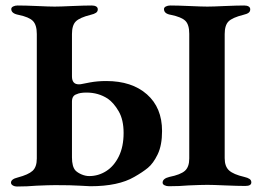

<svg xmlns="http://www.w3.org/2000/svg" viewBox="-20 -674 951 699"><path d="M20 -9Q20 -22 45 -28Q83 -38 98.5 -52Q114 -66 114 -97V-550Q114 -583 100 -597.5Q86 -612 47 -620Q21 -625 21 -641Q21 -647 28 -650.5Q35 -654 44 -654Q71 -654 117 -652Q159 -650 179 -650Q199 -650 241 -652Q289 -654 314 -654Q324 -654 330 -650.5Q336 -647 336 -640Q336 -632 329.5 -627.5Q323 -623 310 -620Q270 -610 256 -596Q242 -582 242 -550V-396Q242 -367 267 -367Q273 -367 277 -368Q281 -369 308 -374Q335 -379 367 -379Q460 -379 515 -330.5Q570 -282 570 -197Q570 -145 554 -112Q538 -79 518.5 -63Q499 -47 469 -30Q411 4 309 4Q301 4 270.5 2Q240 0 181 0Q159 0 113 2Q79 5 43 5Q33 5 26.5 1Q20 -3 20 -9ZM430 -190Q430 -238 412 -269Q394 -300 372 -315Q338 -337 295 -337Q271 -337 259 -331Q242 -326 242 -304V-101Q242 -67 255 -53Q263 -45 277 -39Q291 -33 305 -33Q338 -33 366.5 -51Q395 -69 412.5 -104.5Q430 -140 430 -190ZM572 -9Q572 -24 597 -30Q637 -38 653 -52Q669 -66 669 -97V-551Q669 -584 655 -598Q641 -612 602 -620Q577 -624 577 -641Q577 -647 584 -650.5Q591 -654 600 -654Q625 -654 671 -652Q715 -650 735 -650Q755 -650 797 -652Q845 -654 869 -654Q879 -654 885 -650.5Q891 -647 891 -640Q891 -632 885 -627.5Q879 -623 866 -620Q826 -610 812 -596Q798 -582 798 -550V-98Q798 -68 814 -53.5Q830 -39 869 -30Q882 -27 888.5 -22.5Q895 -18 895 -10Q895 3 873 3Q847 3 799 1Q755 -1 735 -1Q713 -1 667 1Q633 4 595 4Q586 4 579 0.5Q572 -3 572 -9Z"/></svg>

Font: EB Garamond SemiBold
Style: Regular
Weight: 600
Designer: Georg Duffner and Octavio Pardo
Foundry: Georg Duffner
Version: Version 1.000